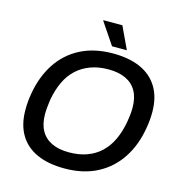

<svg xmlns="http://www.w3.org/2000/svg" viewBox="-125 -979 1035 1102"><g transform="rotate(15 392.5 -428.0)"><path d="M357 12Q261 12 193.5 -18Q126 -48 90 -108Q54 -168 54 -256Q54 -281 56 -304.5Q58 -328 62 -351Q80 -458 131.5 -536Q183 -614 265 -656Q347 -698 457 -698Q553 -698 620.5 -668Q688 -638 724.5 -578Q761 -518 761 -430Q761 -407 759 -384Q757 -361 753 -338Q736 -231 684 -152Q632 -73 549.5 -30.5Q467 12 357 12ZM357 -84Q417 -84 464 -101Q511 -118 546 -151Q581 -184 603 -231Q625 -278 636 -337Q638 -352 640 -364.5Q642 -377 643 -387Q644 -397 644.5 -406.5Q645 -416 645 -425Q645 -484 623 -523.5Q601 -563 558.5 -583Q516 -603 456 -603Q397 -603 349.5 -585.5Q302 -568 267 -535.5Q232 -503 210 -456Q188 -409 177 -350Q175 -335 173.5 -322.5Q172 -310 171 -299.5Q170 -289 169.5 -280Q169 -271 169 -262Q169 -203 191 -163.5Q213 -124 255 -104Q297 -84 357 -84ZM440 -736 353 -865 354 -868H466L528 -736Z"/></g></svg>

Font: Archivo SemiBold Medium
Style: Italic
Weight: 500
Italic angle: -10°
Version: Version 2.001